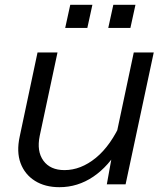

<svg xmlns="http://www.w3.org/2000/svg" viewBox="-20 -766 690 798"><path d="M219 -548 145 -201Q132 -137 160.5 -98Q189 -59 248 -59Q316 -59 378.5 -110Q441 -161 486 -263L479 -157Q432 -75 367.5 -31.5Q303 12 227 12Q167 12 125 -14.5Q83 -41 65.5 -88Q48 -135 62 -199L136 -548ZM619 -548 502 0H424L448 -133L536 -548ZM430 -650 451 -746H543L522 -650ZM251 -650 272 -746H364L343 -650Z"/></svg>

Font: Azeret Mono Thin Light
Style: Italic
Weight: 300
Italic angle: -12°
Version: Version 1.002